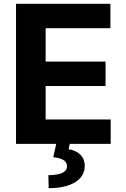

<svg xmlns="http://www.w3.org/2000/svg" viewBox="-20 -747 653 997"><path d="M63.2 0H272L256.7 69.2C306.1 75.3 328.8 89.1 327.8 118.3C326.7 148.4 290.8 162.6 231.2 162.6L232.6 230.1C351.6 230.1 420.5 185 420.1 114.3C419.7 64.6 385.3 35.5 336.6 28.1L342 0H554.7V-126.8H217V-300.4H528.1V-427.2H217V-600.5H553.3V-727.3H63.2Z"/></svg>

Font: Margiela Sans
Style: Bold
Weight: 700
Designer: Stefan Endress, Andreas Faust
Version: Version 1.100;FEAKit 1.0